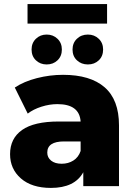

<svg xmlns="http://www.w3.org/2000/svg" viewBox="-20 -921 668 950"><path d="M392.1 0V-68.8Q349.6 8.8 231.9 8.8Q137.2 8.8 83.5 -38.1Q29.8 -85 29.8 -158.2Q29.8 -235.8 89.1 -277.8Q148.4 -319.8 271 -319.8H378.9Q373 -405.8 264.2 -405.8Q225.1 -405.8 185.1 -393.1Q145 -380.4 117.2 -358.9L53.2 -487.8Q98.6 -518.1 162.6 -534.4Q226.6 -550.8 292 -550.8Q426.8 -550.8 497.8 -489Q568.8 -427.2 568.8 -300.8V0ZM116.2 -804.2V-900.9H509.8V-804.2ZM210.9 -602.1Q179.2 -602.1 157.7 -622.6Q136.2 -643.1 136.2 -675.8Q136.2 -708.5 157.7 -729.2Q179.2 -750 210.9 -750Q242.7 -750 264.4 -729.2Q286.1 -708.5 286.1 -675.8Q286.1 -643.1 264.6 -622.6Q243.2 -602.1 210.9 -602.1ZM415 -602.1Q382.3 -602.1 360.6 -622.6Q338.9 -643.1 338.9 -675.8Q338.9 -708.5 360.6 -729.2Q382.3 -750 415 -750Q446.8 -750 468.5 -729.2Q490.2 -708.5 490.2 -675.8Q490.2 -643.1 468.8 -622.6Q447.3 -602.1 415 -602.1ZM378.9 -173.8V-221.2H296.9Q213.9 -221.2 213.9 -166Q213.9 -141.6 232.9 -126.2Q252 -110.8 285.2 -110.8Q317.9 -110.8 343 -126.7Q368.2 -142.6 378.9 -173.8Z"/></svg>

Font: Montserrat ExtraBold
Style: Regular
Weight: 800
Designer: Julieta Ulanovsky
Foundry: Julieta Ulanovsky
Version: Version 9.000